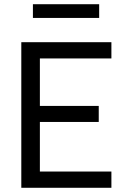

<svg xmlns="http://www.w3.org/2000/svg" viewBox="-20 -890 593 910"><path d="M81 0V-690H508V-613H169V-388H448V-312H169V-77H508V0ZM136 -805V-870H450V-805Z"/></svg>

Font: Cairo Play Medium
Style: Regular
Weight: 500
Version: Version 3.119